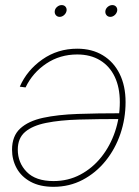

<svg xmlns="http://www.w3.org/2000/svg" viewBox="-20 -720 543 748"><path d="M280.8 -530.3Q338.4 -530.3 380.6 -504.6Q422.9 -479 446 -432.4Q469.2 -385.7 469.2 -322.3Q469.2 -257.8 449 -198.5Q428.7 -139.2 391.1 -92.8Q353.5 -46.4 302 -19.3Q250.5 7.8 188.5 7.8Q135.3 7.8 99.1 -12Q63 -31.7 44.9 -64.7Q26.9 -97.7 26.9 -136.7Q26.9 -189.9 58.6 -219.2Q90.3 -248.5 147.7 -261Q205.1 -273.4 283 -276.1Q360.8 -278.8 453.1 -278.8V-256.3Q361.8 -256.3 287.4 -254.2Q212.9 -252 159.7 -241.2Q106.4 -230.5 77.9 -206.1Q49.3 -181.6 49.3 -137.2Q49.3 -85.9 84.2 -50.3Q119.1 -14.6 188.5 -14.6Q245.6 -14.6 293 -39.8Q340.3 -64.9 374.8 -108.2Q409.2 -151.4 428 -206.8Q446.8 -262.2 446.8 -322.3Q446.8 -379.4 427 -420.9Q407.2 -462.4 369.9 -485.1Q332.5 -507.8 280.8 -507.8Q213.4 -507.8 160.2 -472.2Q106.9 -436.5 79.6 -379.4L57.1 -382.3Q85 -446.3 144.8 -488.3Q204.6 -530.3 280.8 -530.3ZM409.7 -654.3Q400.4 -654.3 394.8 -661.1Q389.2 -668 390.6 -677.7Q392.1 -687 400.1 -693.6Q408.2 -700.2 417.5 -700.2Q427.2 -700.2 432.6 -693.6Q438 -687 436.5 -677.7Q434.6 -668 426.8 -661.1Q418.9 -654.3 409.7 -654.3ZM212.4 -654.3Q203.1 -654.3 197.5 -661.1Q191.9 -668 193.4 -677.7Q194.8 -687 202.9 -693.6Q210.9 -700.2 220.2 -700.2Q230 -700.2 235.4 -693.6Q240.7 -687 239.3 -677.7Q237.3 -668 229.5 -661.1Q221.7 -654.3 212.4 -654.3Z"/></svg>

Font: Inter 28pt Thin
Style: Italic
Weight: 250
Italic angle: -9.3988°
Designer: Rasmus Andersson
Foundry: rsms
Version: Version 4.001;git-66647c0bb